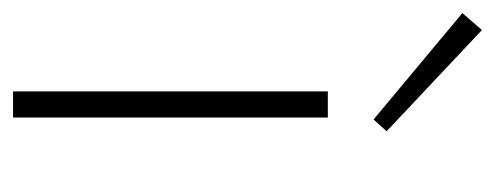

<svg xmlns="http://www.w3.org/2000/svg" viewBox="-278 -506 758 294"><g transform="rotate(90 101.0 -359.0)"><path d="M155 -572 137 -552 -26 -688 0 -718ZM134 0H94V-482H134Z"/></g></svg>

Font: Exo 2.0 Extra Light
Style: Regular
Weight: 250
Designer: Natanael Gama
Version: Version 1.001;PS 001.001;hotconv 1.0.70;makeotf.lib2.5.58329